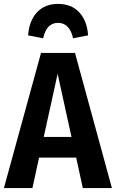

<svg xmlns="http://www.w3.org/2000/svg" viewBox="-27 -963 593 983"><path d="M363 -156H173L139 0H-7L183 -692H357L546 0H397ZM339 -262 268 -585 197 -262ZM424 -782 347 -767Q339 -805 319.5 -825.5Q300 -846 270 -846Q211 -846 194 -767L117 -782Q122 -856 162 -899.5Q202 -943 270 -943Q339 -943 379 -899.5Q419 -856 424 -782Z"/></svg>

Font: Fira Sans Condensed SemiBold
Style: Regular
Weight: 600
Width: 3
Designer: bBox Type GmbH & Carrois Corporate GbR & Edenspiekermann AG
Foundry: bBox Type GmbH & Carrois Corporate GbR & Edenspiekermann AG
Version: Version 4.301